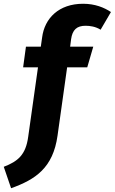

<svg xmlns="http://www.w3.org/2000/svg" viewBox="-100 -779 610 1021"><path d="M355 -642C378 -642 408 -638 435 -621L490 -715C454 -739 405 -759 342 -759C213 -759 137 -682 124 -580L117 -531H38L23 -421H102L50 -52C37 45 -5 79 -80 108L-41 222C87 176 182 115 206 -58L257 -421H364L396 -531H273L278 -570C285 -621 309 -642 355 -642Z"/></svg>

Font: Fira Sans
Style: Bold Italic
Weight: 700
Italic angle: -8°
Designer: bBox Type GmbH & Carrois Corporate GbR & Edenspiekermann AG
Foundry: bBox Type GmbH & Carrois Corporate GbR & Edenspiekermann AG
Version: Version 4.301;PS 004.301;hotconv 1.0.88;makeotf.lib2.5.64775